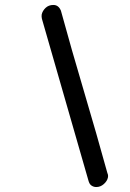

<svg xmlns="http://www.w3.org/2000/svg" viewBox="-20 -754 526 774"><path d="M149 -678Q147 -687 148 -695Q151 -710 163.5 -722Q176 -734 195 -734Q206 -734 213.5 -728Q221 -722 225 -712V-713L270 -552L319 -384L368 -216L413 -56Q417 -48 415 -38Q412 -24 398.5 -12Q385 0 368 0Q358 0 349.5 -5.5Q341 -11 338 -22V-21Z"/></svg>

Font: VDS Compensated
Style: Light Italic
Weight: 300
Italic angle: -12°
Designer: artmaker
Foundry: artmaker
Version: Version 1.000 2012 initial release